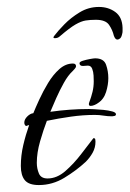

<svg xmlns="http://www.w3.org/2000/svg" viewBox="-20 -526 373 553"><path d="M265 -506Q292 -506 312 -491.5Q332 -477 333 -446Q333 -441 333 -436.5Q333 -432 332 -429Q330 -419 326 -415.5Q322 -412 318 -412Q312 -412 308 -423Q304 -440 294 -454.5Q284 -469 256 -469Q240 -469 227 -467Q214 -465 197.5 -455.5Q181 -446 153 -422Q147 -416 138 -416Q130 -416 138 -425Q147 -437 165.5 -456Q184 -475 209.5 -490.5Q235 -506 265 -506ZM241 -221Q236 -221 236 -226Q236 -229 237 -231Q243 -247 246.5 -261.5Q250 -276 250 -292Q250 -298 249.5 -308.5Q249 -319 245.5 -328Q242 -337 233 -337Q229 -337 226 -336.5Q223 -336 219 -336Q209 -336 209 -344Q209 -348 218.5 -351Q228 -354 239 -356Q250 -358 254 -358Q279 -358 285.5 -339.5Q292 -321 292 -301Q292 -282 285.5 -261Q279 -240 262 -229Q258 -226 252 -223.5Q246 -221 241 -221ZM92 7Q63 7 51.5 -7Q40 -21 40 -48Q40 -78 47 -108Q54 -138 64 -166L55 -163Q50 -166 50 -173Q50 -182 58.5 -190.5Q67 -199 76 -200Q82 -215 93 -239Q104 -263 118.5 -287Q133 -311 151 -327Q169 -343 190 -343Q199 -343 199 -335Q199 -332 195 -327.5Q191 -323 189 -321Q176 -309 164 -287.5Q152 -266 142 -243.5Q132 -221 125 -204Q153 -208 180.5 -210Q208 -212 236 -212Q239 -212 251 -211.5Q263 -211 278 -209.5Q293 -208 303.5 -205Q314 -202 314 -197Q314 -193 309.5 -192Q305 -191 303 -191Q290 -191 278 -193Q266 -195 253 -195Q219 -195 184 -190Q149 -185 115 -178Q105 -152 95.5 -119Q86 -86 86 -57Q86 -41 92 -26.5Q98 -12 117 -12Q144 -12 168.5 -33.5Q193 -55 214 -82.5Q235 -110 249 -128H250Q254 -128 254.5 -124Q255 -120 255 -118Q255 -101 247 -86.5Q239 -72 227 -60Q200 -35 165.5 -14Q131 7 92 7Z"/></svg>

Font: Moon Dance
Style: Regular
Weight: 400
Designer: Robert E. Leuschke
Foundry: Robert E. Leuschke
Version: Version 1.010; ttfautohint (v1.8.3)